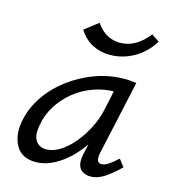

<svg xmlns="http://www.w3.org/2000/svg" viewBox="-98 -706 703 793"><g transform="rotate(15 253.5 -310.0)"><path d="M126 7Q66 7 41.5 -37Q17 -81 29 -143Q40 -200 74 -250Q108 -300 158.5 -338Q209 -376 269.5 -398Q330 -420 395 -420Q411 -420 422.5 -418.5Q434 -417 444 -416L374 -97Q366 -55 391 -55Q405 -55 422 -66.5Q439 -78 459 -97L483 -66Q447 -31 418 -12.5Q389 6 361 6Q341 6 326.5 -3Q312 -12 307.5 -30Q303 -48 309 -77L346 -243L387 -277Q374 -218 347 -167Q320 -116 284 -76.5Q248 -37 207 -15Q166 7 126 7ZM154 -55Q184 -55 214 -74Q244 -93 271 -125.5Q298 -158 318 -198Q338 -238 346 -278L369 -386L407 -356Q399 -358 390 -358.5Q381 -359 373 -359Q323 -359 278 -343Q233 -327 197 -298Q161 -269 136 -230Q111 -191 103 -143Q95 -98 110.5 -76.5Q126 -55 154 -55ZM308 -500Q266 -500 232 -518Q198 -536 175 -572L233 -617Q256 -585 281.5 -572Q307 -559 335 -559Q369 -559 399 -576Q429 -593 456 -627L489 -605Q457 -553 408.5 -526.5Q360 -500 308 -500Z"/></g></svg>

Font: Ysabeau Office Medium
Style: Italic
Weight: 500
Italic angle: -12°
Designer: Christian Thalmann (Catharsis Fonts)
Version: Version 2.001;gftools[0.9.30]; featfreeze: tnum,lnum,ss02